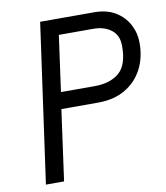

<svg xmlns="http://www.w3.org/2000/svg" viewBox="-80 -767 721 833"><g transform="rotate(-10 281.0 -350.0)"><path d="M55 0 153 -700H391Q446 -700 484 -677Q522 -654 542 -616.5Q562 -579 562 -535Q562 -469 535 -418.5Q508 -368 458.5 -339.5Q409 -311 341 -311H178L135 0ZM189 -384H337Q406 -384 445.5 -417.5Q485 -451 485 -535Q485 -582 454 -606Q423 -630 375 -630H223Z"/></g></svg>

Font: Finlandica
Style: Italic
Weight: 400
Italic angle: -8°
Designer: Niklas Ekholm, Juho Hiilivirta, Jaakko Suomalainen
Foundry: Helsinki Type Studio
Version: Version 1.064